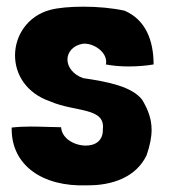

<svg xmlns="http://www.w3.org/2000/svg" viewBox="-20 -539 507 575"><path d="M240 16C317 17 388 -9 419 -74C429 -103 434 -128 434 -150C434 -184 423 -211 406 -240C375 -280 304 -294 229 -305C198 -316 182 -339 182 -361C182 -382 198 -403 228 -408C259 -411 298 -385 298 -354C298 -352 298 -349 297 -346C318 -342 341 -340 365 -340C391 -340 417 -342 440 -346C440 -418 416 -480 353 -507C317 -515 272 -519 230 -519C191 -519 154 -516 129 -509C63 -491 25 -433 25 -373C25 -317 58 -260 131 -235C205 -203 296 -218 288 -152C289 -117 265 -103 237 -103C203 -103 165 -124 163 -158C138 -158 104 -160 72 -160C52 -160 32 -159 15 -157V-152C15 -45 106 21 240 16Z"/></svg>

Font: HEYCLAY
Style: Regular
Weight: 400
Designer: Marcelo Magalhaes
Foundry: Marcelo Magalhães
Version: Version 1.300;hotconv 1.0.109;makeotfexe 2.5.65596